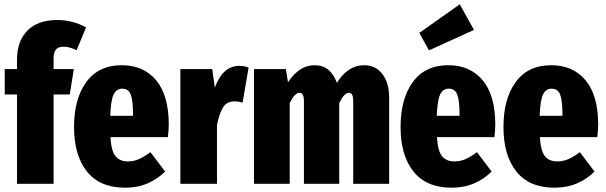

<svg xmlns="http://www.w3.org/2000/svg" viewBox="-20 -854 2817 892"><path d="M229 -584V-533H323L304 -415H229V0H59V-415H2V-533H59V-577Q59 -662 107 -711.5Q155 -761 247 -761Q316 -761 380 -727L336 -621Q303 -637 275 -637Q251 -637 240 -624Q229 -611 229 -584Z M760 -217H493Q497 -152 517 -128Q537 -104 574 -104Q601 -104 625 -114.5Q649 -125 679 -147L747 -57Q712 -22 665.5 -2Q619 18 561 18Q444 18 384 -57Q324 -132 324 -264Q324 -395 381 -473Q438 -551 546 -551Q647 -551 705.5 -481Q764 -411 764 -275Q764 -251 760 -217ZM598 -323Q598 -386 587.5 -414Q577 -442 548 -442Q521 -442 508 -415.5Q495 -389 492 -316H598Z M1135 -540 1107 -377Q1089 -383 1069 -383Q1033 -383 1016 -355Q999 -327 988 -273V0H818V-533H966L978 -447Q1015 -548 1092 -548Q1116 -548 1135 -540Z M1788 -400V0H1621V-384Q1621 -404 1616 -413.5Q1611 -423 1601 -423Q1579 -423 1556 -375V0H1392V-384Q1392 -423 1372 -423Q1349 -423 1326 -375V0H1160V-533H1308L1318 -472Q1345 -512 1375 -531.5Q1405 -551 1443 -551Q1479 -551 1505 -530Q1531 -509 1545 -469Q1596 -551 1672 -551Q1725 -551 1756.5 -510Q1788 -469 1788 -400Z M2277 -217H2010Q2014 -152 2034 -128Q2054 -104 2091 -104Q2118 -104 2142 -114.5Q2166 -125 2196 -147L2264 -57Q2229 -22 2182.5 -2Q2136 18 2078 18Q1961 18 1901 -57Q1841 -132 1841 -264Q1841 -395 1898 -473Q1955 -551 2063 -551Q2164 -551 2222.5 -481Q2281 -411 2281 -275Q2281 -251 2277 -217ZM2115 -323Q2115 -386 2104.5 -414Q2094 -442 2065 -442Q2038 -442 2025 -415.5Q2012 -389 2009 -316H2115ZM2182 -715 1973 -620 1928 -701 2116 -834Z M2755 -217H2488Q2492 -152 2512 -128Q2532 -104 2569 -104Q2596 -104 2620 -114.5Q2644 -125 2674 -147L2742 -57Q2707 -22 2660.5 -2Q2614 18 2556 18Q2439 18 2379 -57Q2319 -132 2319 -264Q2319 -395 2376 -473Q2433 -551 2541 -551Q2642 -551 2700.5 -481Q2759 -411 2759 -275Q2759 -251 2755 -217ZM2593 -323Q2593 -386 2582.5 -414Q2572 -442 2543 -442Q2516 -442 2503 -415.5Q2490 -389 2487 -316H2593Z"/></svg>

Font: Fira Sans Compressed ExtraBold
Style: Regular
Weight: 800
Width: 1
Designer: bBox Type GmbH & Carrois Corporate GbR & Edenspiekermann AG
Foundry: bBox Type GmbH & Carrois Corporate GbR & Edenspiekermann AG
Version: Version 4.301